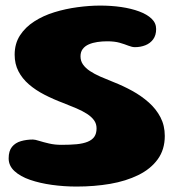

<svg xmlns="http://www.w3.org/2000/svg" viewBox="-20 -644 648 688"><path d="M254.5 24.5Q209.5 24.5 166.2 18.5Q123 12.5 88 0.5Q53 -11.5 32 -30.8Q11 -50 11 -76.5Q11 -103 23 -117.8Q35 -132.5 55 -138.2Q75 -144 98 -144Q105.5 -144 120.5 -139.2Q135.5 -134.5 155.8 -129.8Q176 -125 200.5 -125Q231.5 -125 254.8 -127.2Q278 -129.5 294 -136Q310 -142.5 318 -154Q326 -165.5 326 -184Q326 -200.5 317 -213Q308 -225.5 291.8 -236Q275.5 -246.5 253.8 -255.8Q232 -265 206.5 -275Q170.5 -288.5 139 -304.8Q107.5 -321 83.5 -341.8Q59.5 -362.5 46 -388.8Q32.5 -415 32.5 -448Q32.5 -487.5 51.5 -517Q70.5 -546.5 102.8 -567.2Q135 -588 175 -600.2Q215 -612.5 257.8 -618.2Q300.5 -624 339 -624Q378.5 -624 414.5 -618.8Q450.5 -613.5 478.8 -603Q507 -592.5 523.2 -577Q539.5 -561.5 539.5 -540Q539.5 -517.5 528.8 -503Q518 -488.5 500.8 -481.8Q483.5 -475 463.5 -475Q453.5 -475 440.2 -480.2Q427 -485.5 408.8 -490.8Q390.5 -496 364 -496Q346 -496 329 -493.5Q312 -491 298.2 -485Q284.5 -479 276.5 -468.5Q268.5 -458 268.5 -442Q268.5 -425.5 277.5 -412.8Q286.5 -400 302.2 -389.5Q318 -379 339.5 -369.5Q361 -360 386.5 -350Q421 -336.5 453.8 -318.5Q486.5 -300.5 513 -277Q539.5 -253.5 555 -223.8Q570.5 -194 570.5 -157Q570.5 -108 545.2 -73.2Q520 -38.5 475.8 -16.8Q431.5 5 374.8 14.8Q318 24.5 254.5 24.5Z"/></svg>

Font: Gluten SemiBold
Style: Regular
Weight: 600
Designer: Tyler Finck
Foundry: Etcetera Type Company
Version: Version 1.300